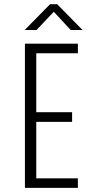

<svg xmlns="http://www.w3.org/2000/svg" viewBox="-20 -912 490 932"><path d="M101 0V-700H358V-653.5H156V-367.5H330V-320.5H156V-46.5H358V0ZM100 -766.5 223 -891.5H257.5L380.5 -766.5H323L241 -855L157.5 -766.5Z"/></svg>

Font: Trispace Condensed ExtraLight
Style: Regular
Weight: 200
Width: 3
Designer: Tyler Finck
Foundry: Etcetera Type Company
Version: Version 1.210; ttfautohint (v1.8.3)